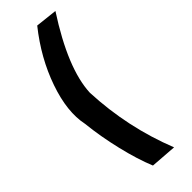

<svg xmlns="http://www.w3.org/2000/svg" viewBox="-341 -863 1119 1119"><g transform="rotate(-45 218.5 -303.0)"><path d="M329 230 167 218Q130 129 100.5 5Q71 -119 59 -234Q33 -356 90.5 -521.5Q148 -687 267 -836L402 -821Q215 -533 207 -342Q220 -44 329 230Z"/></g></svg>

Font: OpenDyslexic
Style: Bold
Weight: 800
Designer: Abbie Gonzalez
Version: Version 0.920;hotconv 1.0.109;makeotfexe 2.5.65596